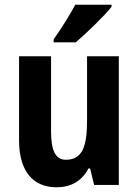

<svg xmlns="http://www.w3.org/2000/svg" viewBox="-20 -786 588 816"><path d="M454 -757V-766H300C276 -721 242 -667 208 -619V-606H302C350 -647 424 -719 454 -757ZM485 -547H350V-275C350 -167 332 -107 260 -107C215 -107 197 -148 197 -228V-547H61V-190C61 -61 118 10 221 10C280 10 328 -16 356 -70H363L380 0H485Z"/></svg>

Font: Noto Sans Myanmar Condensed
Style: Bold
Weight: 700
Width: 3
Designer: Monotype Design Team
Foundry: Monotype Imaging Inc.
Version: Version 2.107